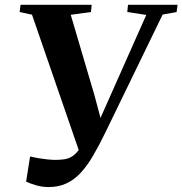

<svg xmlns="http://www.w3.org/2000/svg" viewBox="-20 -763 758 798"><path d="M181.5 14.5Q155.5 14.5 129.8 7Q104 -0.5 88.5 -8L105 -112.5Q122 -108.5 141.5 -105.2Q161 -102 179 -100.2Q197 -98.5 210 -98.5Q230 -98.5 247.2 -101Q264.5 -103.5 279.8 -113Q295 -122.5 309.8 -142.8Q324.5 -163 339.5 -199.5L317.5 -109.5L113 -702L61.5 -713L65.5 -743H361L358 -713L274 -701.5L371.5 -371L409.5 -229L370 -210.5L438 -363.5L588 -701L509 -713L512 -743H718L714 -713L656 -702.5L418 -212.5Q392 -159 367.5 -117Q343 -75 316 -45.5Q289 -16 256.2 -0.8Q223.5 14.5 181.5 14.5Z"/></svg>

Font: Merriweather 96pt
Style: Bold Italic
Weight: 700
Italic angle: -7.8°
Version: Version 2.101